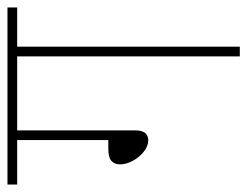

<svg xmlns="http://www.w3.org/2000/svg" viewBox="-94 -568 662 514"><g transform="rotate(-90 237.0 -311.0)"><path d="M145 -596V-281Q145 -261 137.5 -253Q130 -245 119 -245Q103 -245 88 -257Q73 -269 63.5 -286.5Q54 -304 54 -321Q54 -335 63 -343.5Q72 -352 96 -352H119V-596H0V-622H474V-596H369V0H343V-596Z"/></g></svg>

Font: Noto Sans Devanagari UI SemiCondensed Thin
Style: Regular
Weight: 100
Width: 4
Designer: Jelle Bosma - Monotype Design Team
Foundry: Monotype Imaging Inc.
Version: Version 2.004